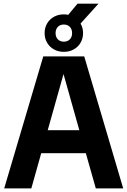

<svg xmlns="http://www.w3.org/2000/svg" viewBox="-20 -1056 714 1076"><path d="M517 0 461 -197.5H211L155.5 0H3.5L222.5 -740H452L670.5 0ZM247.5 -326.5H424.5L336 -641ZM431.5 -924Q445.5 -900 445.5 -870.5Q445.5 -840.5 431.5 -816.5Q417.5 -792.5 393 -779Q368.5 -765.5 338 -765.5Q307 -765.5 282.5 -779Q258 -792.5 244 -816.5Q230 -840.5 230 -870.5Q230 -900.5 244 -924.5Q258 -948.5 282.5 -962Q307 -975.5 338 -975.5Q349 -975.5 362.5 -973L414.5 -1035.5H532ZM384 -870.5Q384 -892.5 371.2 -905.5Q358.5 -918.5 338 -918.5Q317 -918.5 304.2 -905.5Q291.5 -892.5 291.5 -870.5Q291.5 -848.5 304.2 -835.5Q317 -822.5 338 -822.5Q358.5 -822.5 371.2 -835.5Q384 -848.5 384 -870.5Z"/></svg>

Font: Encode Sans Semi Condensed
Style: Bold
Weight: 700
Width: 4
Designer: Multiple Designers
Foundry: Impallari Type
Version: Version 2.000